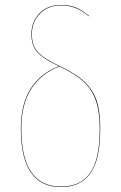

<svg xmlns="http://www.w3.org/2000/svg" viewBox="-20 -753 493 782"><path d="M223.1 -483.9Q271 -460.9 300.8 -439.5Q330.6 -418 351.1 -388.2Q371.6 -358.4 379.9 -320.1Q388.2 -281.7 388.2 -227.1Q388.2 -161.1 377 -114.7Q365.7 -68.4 344.2 -41.7Q322.8 -15.1 294.4 -3.2Q266.1 8.8 228 8.8Q64.9 8.8 64.9 -229Q64.9 -331.1 106.2 -393.6Q147.5 -456.1 219.7 -483.4Q155.3 -513.7 131.6 -540.8Q107.9 -567.9 107.9 -613.8Q107.9 -665 141.1 -699Q174.3 -732.9 229 -732.9Q262.7 -732.9 289.3 -722.2Q315.9 -711.4 342.8 -688L340.8 -687Q292 -731 229 -731Q175.8 -731 142.8 -697.5Q109.9 -664.1 109.9 -613.8Q109.9 -567.9 133.8 -541.3Q157.7 -514.6 223.1 -483.9ZM228 6.8Q265.6 6.8 293.7 -4.9Q321.8 -16.6 343 -43Q364.3 -69.3 375.2 -115.5Q386.2 -161.6 386.2 -227.1Q386.2 -298.8 369.9 -344.7Q353.5 -390.6 319.3 -421.6Q285.2 -452.6 221.7 -482.4Q149.9 -455.1 108.4 -392.8Q66.9 -330.6 66.9 -229Q66.9 6.8 228 6.8Z"/></svg>

Font: Fira Sans Compressed Two
Style: Regular
Weight: 100
Width: 1
Designer: Carrois Corporate & Edenspiekermann AG
Foundry: Carrois Corporate GbR & Edenspiekermann AG
Version: Version 4.203;PS 004.203;hotconv 1.0.88;makeotf.lib2.5.64775